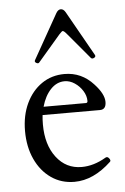

<svg xmlns="http://www.w3.org/2000/svg" viewBox="-51 -724 504 773"><g transform="rotate(-5 200.5 -337.5)"><path d="M219 11Q166 11 125 -17.5Q84 -46 61 -96Q38 -146 38 -210Q38 -273 61 -321.5Q84 -370 124 -397.5Q164 -425 216 -425Q285 -425 333 -372Q371 -331 371 -299Q371 -268 346 -268H114Q112 -250 112 -230Q112 -148 151 -97Q190 -46 253 -46Q302 -46 351 -75Q359 -80 366 -71Q373 -62 368 -57Q296 11 219 11ZM214 -396Q182 -396 157.5 -370Q133 -344 121 -301H292Q299 -301 299 -309Q299 -330 286.5 -350Q274 -370 254.5 -383Q235 -396 214 -396ZM119 -480Q115 -475 107 -479.5Q99 -484 103 -491L205 -672Q213 -686 224 -686Q235 -686 243 -672L345 -491Q349 -484 341 -479.5Q333 -475 328 -480L239 -586Q229 -598 224 -598Q221 -598 210 -586Z"/></g></svg>

Font: Junicode
Style: Regular
Weight: 400
Designer: Peter S. Baker
Version: Version 2.100; ttfautohint (v1.8.4)